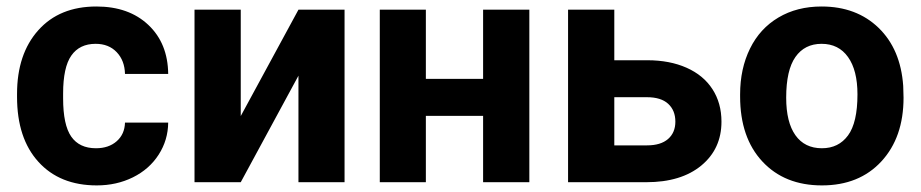

<svg xmlns="http://www.w3.org/2000/svg" viewBox="-20 -558 2820 588"><path d="M273.9 -104Q313 -104 337.4 -125.5Q361.8 -147 362.8 -182.6H495.1Q494.6 -128.9 465.8 -84.2Q437 -39.6 387 -14.9Q336.9 9.8 276.4 9.8Q163.1 9.8 97.7 -62.3Q32.2 -134.3 32.2 -261.2V-270.5Q32.2 -392.6 97.2 -465.3Q162.1 -538.1 275.4 -538.1Q374.5 -538.1 434.3 -481.7Q494.1 -425.3 495.1 -331.5H362.8Q361.8 -372.6 337.4 -398.2Q313 -423.8 272.9 -423.8Q223.6 -423.8 198.5 -387.9Q173.3 -352.1 173.3 -271.5V-256.8Q173.3 -175.3 198.2 -139.6Q223.1 -104 273.9 -104Z M894 -528.3H1035.2V0H894V-326.2L717.3 0H575.7V-528.3H717.3V-202.6Z M1601.1 0H1459.5V-203.1H1284.2V0H1143.1V-528.3H1284.2V-316.4H1459.5V-528.3H1601.1Z M1861.3 -373.5H1962.4Q2030.8 -373.5 2082.5 -350.6Q2134.3 -327.6 2161.9 -284.9Q2189.5 -242.2 2189.5 -185.5Q2189.5 -102.1 2127.7 -51Q2065.9 0 1959.5 0H1719.7V-528.3H1861.3ZM1861.3 -260.3V-112.8H1961.4Q2003.4 -112.8 2025.9 -132.3Q2048.3 -151.9 2048.3 -185.5Q2048.3 -219.7 2026.4 -240Q2004.4 -260.3 1961.4 -260.3Z M2246.6 -269Q2246.6 -347.7 2276.9 -409.2Q2307.1 -470.7 2364 -504.4Q2420.9 -538.1 2496.1 -538.1Q2603 -538.1 2670.7 -472.7Q2738.3 -407.2 2746.1 -294.9L2747.1 -258.8Q2747.1 -137.2 2679.2 -63.7Q2611.3 9.8 2497.1 9.8Q2382.8 9.8 2314.7 -63.5Q2246.6 -136.7 2246.6 -262.7ZM2387.7 -258.8Q2387.7 -183.6 2416 -143.8Q2444.3 -104 2497.1 -104Q2548.3 -104 2577.1 -143.3Q2606 -182.6 2606 -269Q2606 -342.8 2577.1 -383.3Q2548.3 -423.8 2496.1 -423.8Q2444.3 -423.8 2416 -383.5Q2387.7 -343.3 2387.7 -258.8Z"/></svg>

Font: SteelSelectRoboto
Style: Roboto-Bold
Weight: 700
Designer: Google
Version: Version 2.137; 2017